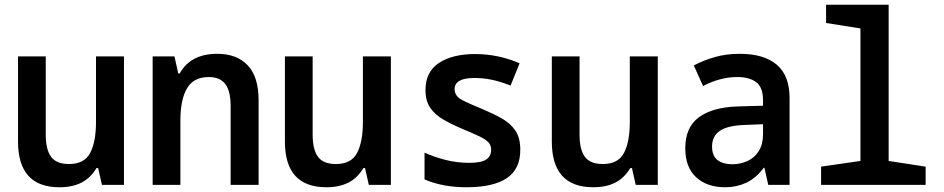

<svg xmlns="http://www.w3.org/2000/svg" viewBox="-20 -780 3981 810"><path d="M231 10Q56 10 56 -183V-542H173V-212Q173 -149 195.5 -118.5Q218 -88 271 -88Q336 -88 360.5 -135Q385 -182 385 -266V-542H503V0H410L394 -71H387Q362 -29 323.5 -9.5Q285 10 231 10Z M624 0V-542H716L732 -470H738Q784 -553 897 -553Q979 -553 1025 -504.5Q1071 -456 1071 -357V0H953V-332Q953 -396 930.5 -425.5Q908 -455 861 -455Q797 -455 769 -407.5Q741 -360 741 -271V0Z M1357 10Q1182 10 1182 -183V-542H1299V-212Q1299 -149 1321.5 -118.5Q1344 -88 1397 -88Q1462 -88 1486.5 -135Q1511 -182 1511 -266V-542H1629V0H1536L1520 -71H1513Q1488 -29 1449.5 -9.5Q1411 10 1357 10Z M1948 10Q1899 10 1855 2Q1811 -6 1771 -23V-136Q1808 -119 1857 -106Q1906 -93 1960 -93Q2010 -93 2031 -107Q2052 -121 2052 -148Q2052 -167 2040.5 -179.5Q2029 -192 2002 -205Q1975 -218 1929 -237Q1884 -256 1849 -276.5Q1814 -297 1794.5 -326Q1775 -355 1775 -400Q1775 -477 1832 -514.5Q1889 -552 1984 -552Q2082 -552 2172 -513L2134 -419Q2091 -436 2055 -443.5Q2019 -451 1981 -451Q1898 -451 1898 -404Q1898 -375 1928 -359Q1958 -343 2017 -319Q2062 -300 2097.5 -280Q2133 -260 2154 -229.5Q2175 -199 2175 -148Q2175 -66 2117.5 -28Q2060 10 1948 10Z M2483 10Q2308 10 2308 -183V-542H2425V-212Q2425 -149 2447.5 -118.5Q2470 -88 2523 -88Q2588 -88 2612.5 -135Q2637 -182 2637 -266V-542H2755V0H2662L2646 -71H2639Q2614 -29 2575.5 -9.5Q2537 10 2483 10Z M3040 10Q2962 10 2916.5 -32.5Q2871 -75 2871 -154Q2871 -244 2929.5 -286Q2988 -328 3093 -331L3199 -334V-357Q3199 -412 3170 -433.5Q3141 -455 3090 -455Q3053 -455 3016.5 -445Q2980 -435 2946 -417L2907 -504Q2949 -526 2996.5 -539.5Q3044 -553 3101 -553Q3203 -553 3257 -507Q3311 -461 3311 -367V0H3221L3205 -72H3202Q3169 -28 3128 -9Q3087 10 3040 10ZM3069 -87Q3103 -87 3133 -100.5Q3163 -114 3181 -142.5Q3199 -171 3199 -214V-256L3125 -253Q3051 -251 3017.5 -228.5Q2984 -206 2984 -162Q2984 -122 3007.5 -104.5Q3031 -87 3069 -87Z M3444 0V-77L3610 -101V-660L3465 -683V-760H3729V-101L3885 -77V0Z"/></svg>

Font: Noto Sans Mono SemiCondensed SemiBold
Style: Regular
Weight: 600
Width: 4
Designer: Monotype Design Team
Foundry: Monotype Imaging Inc.
Version: Version 2.014; ttfautohint (v1.8.4.7-5d5b)